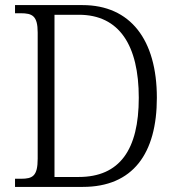

<svg xmlns="http://www.w3.org/2000/svg" viewBox="-20 -734 690 754"><path d="M39 0H305C502 0 596 -131 596 -350C596 -578 492 -714 304 -714H39V-682H61C107 -682 128 -672 128 -606V-111C128 -42 108 -32 62 -32H39ZM289 -39H194V-676H290C449 -676 525 -555 525 -350C525 -146 450 -39 289 -39Z"/></svg>

Font: Noto Serif Devanagari SemiCondensed Light
Style: Regular
Weight: 300
Width: 4
Designer: Universal Thirst, Indian Type Foundry and the Monotype Design Team
Foundry: Monotype Imaging Inc.
Version: Version 2.004